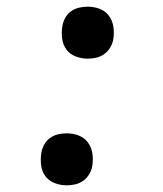

<svg xmlns="http://www.w3.org/2000/svg" viewBox="-20 -548 490 576"><path d="M243 -372Q225 -372 207.5 -378.5Q190 -385 179.5 -399Q169 -413 166.5 -431.5Q164 -450 167 -469Q169 -482 175.5 -494Q182 -506 193 -514Q204 -522 217 -525Q230 -528 243 -528Q262 -528 279 -521.5Q296 -515 306.5 -501Q317 -487 320 -468.5Q323 -450 320 -431Q318 -418 311 -406Q304 -394 293 -386Q282 -378 269 -375Q256 -372 243 -372ZM180 8Q162 8 144.5 1.5Q127 -5 116.5 -19Q106 -33 103.5 -51.5Q101 -70 104 -89Q106 -102 112.5 -114Q119 -126 130 -134Q141 -142 154 -145Q167 -148 180 -148Q199 -148 216 -141.5Q233 -135 243.5 -121Q254 -107 257 -88.5Q260 -70 257 -51Q255 -38 248 -26Q241 -14 230 -6Q219 2 206 5Q193 8 180 8Z"/></svg>

Font: Zed Sans Extended
Style: Italic
Weight: 400
Width: 7
Italic angle: -9°
Designer: Belleve Invis
Foundry: Belleve Invis
Version: Version 1.0.0; ttfautohint (v1.8.4)